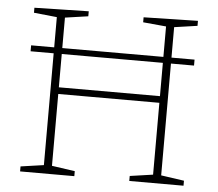

<svg xmlns="http://www.w3.org/2000/svg" viewBox="-50 -749 913 804"><g transform="rotate(5 406.0 -346.5)"><path d="M63 0V-21L160 -35V-505H63V-530H160V-657L63 -667V-688L291 -693V-672L194 -658V-530H619V-658L522 -667V-688L750 -693V-672L653 -658V-530H750V-505H653V-35L750 -21V0H522V-21L619 -35V-337H194V-35L291 -21V0ZM194 -365H619V-505H194Z"/></g></svg>

Font: Bitter ExtraLight
Style: Regular
Weight: 200
Designer: Sol Matas, and Bitter project Authors
Foundry: Sol Matas
Version: Version 2.001